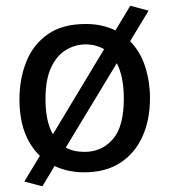

<svg xmlns="http://www.w3.org/2000/svg" viewBox="-20 -592 591 670"><path d="M127.9 58.1 64.9 41.5 119.1 -48.3Q47.9 -116.7 47.9 -245.6Q47.9 -316.9 71.8 -376.7Q95.7 -436.5 146.7 -472.4Q197.8 -508.3 279.3 -508.3Q310.1 -508.3 335.4 -502.4Q360.8 -496.6 382.8 -485.8L434.6 -571.8L498.5 -554.7L434.1 -448.2Q470.2 -411.1 486.8 -358.9Q503.4 -306.6 503.4 -250Q503.4 -173.8 477.1 -115.5Q450.7 -57.1 399.7 -23.9Q348.6 9.3 273.4 9.3Q216.8 9.3 170.4 -12.7ZM164.6 -123.5 343.3 -420.4Q314.9 -437 278.3 -437Q242.2 -437 210.2 -417.7Q178.2 -398.4 158.4 -356.4Q138.7 -314.5 138.7 -246.1Q138.7 -209.5 144.8 -178.5Q150.9 -147.5 164.6 -123.5ZM275.4 -62Q334.5 -62 373.3 -105.7Q412.1 -149.4 412.1 -248Q412.1 -323.7 387.7 -371.6L209.5 -77.1Q236.3 -62 275.4 -62Z"/></svg>

Font: Shanti
Style: Regular
Weight: 400
Designer: Vernon Adams
Foundry: Vernon Adams
Version: Version 1.100; ttfautohint (v1.8.4)